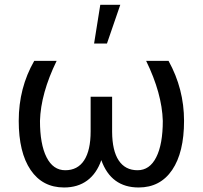

<svg xmlns="http://www.w3.org/2000/svg" viewBox="-20 -787 864 816"><path d="M220.7 -528.3Q153.3 -390.1 149.9 -273.4Q149.9 -174.3 177.7 -118.9Q205.6 -63.5 257.3 -63.5Q310.1 -63.5 337.6 -105.7Q365.2 -147.9 365.2 -229V-376H456.5V-226.6Q457 -146.5 484.6 -105Q512.2 -63.5 564.5 -63.5Q616.2 -63.5 644 -118.7Q671.9 -173.8 671.9 -273.4Q668.5 -390.1 601.1 -528.3H696.3Q762.2 -409.2 762.2 -273.4Q762.2 -139.2 711.7 -64.7Q661.1 9.8 569.3 9.8Q452.1 9.8 410.6 -106.4Q390.6 -49.3 350.6 -19.8Q310.5 9.8 252.4 9.8Q160.6 9.8 110.1 -64.7Q59.6 -139.2 59.6 -273.4Q59.6 -413.6 125.5 -528.3ZM406.2 -766.6H491.2L434.6 -602.1H379.9Z"/></svg>

Font: MAUL
Style: Regular
Weight: 400
Designer: MAUL
Version: Version 1.0; 2020; ttfautohint (v1.8.3)